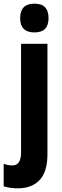

<svg xmlns="http://www.w3.org/2000/svg" viewBox="-59 -788 336 1048"><path d="M51 -689Q51 -768 129 -768Q169 -768 187.5 -748Q206 -728 206 -689Q206 -611 129 -611Q51 -611 51 -689ZM41 240Q21 240 0.5 237.5Q-20 235 -39 229V106Q-14 115 8 115Q56 115 56 44V-549H200V53Q200 149 158 194Q116 239 41 240Z"/></svg>

Font: Noto Sans Sinhala ExtraCondensed ExtraBold
Style: Regular
Weight: 800
Width: 2
Designer: Jelle Bosma - Monotype Design Team
Foundry: Monotype Imaging Inc.
Version: Version 2.006; ttfautohint (v1.8.4.7-5d5b)